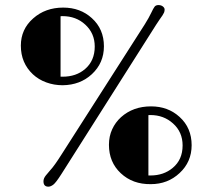

<svg xmlns="http://www.w3.org/2000/svg" viewBox="-20 -716 817 746"><path d="M168 9.3Q148.9 9.3 148.9 -11.7Q148.9 -22.9 158 -34.2Q167 -45.4 175.3 -54.7Q191.4 -71.8 219.7 -116.7L542 -620.6Q559.1 -647.9 567.4 -665.8Q575.7 -683.6 580.6 -689.9Q585.4 -696.3 595.7 -696.3Q606 -696.3 612.8 -690.9Q619.6 -685.5 619.6 -679Q619.6 -672.4 617.4 -667.2Q615.2 -662.1 611.3 -656.2L601.1 -641.6Q595.2 -633.3 587.4 -621.1L218.8 -40Q196.8 -5.4 186.5 2Q176.3 9.3 168 9.3ZM223.6 -384.8Q189.9 -384.8 159.9 -395.8Q129.9 -406.7 107.9 -427.2Q61 -471.2 61 -538.6Q61 -602.5 108.9 -644.5Q156.2 -686.5 225.6 -686.5Q292 -686.5 336.9 -645.5Q383.8 -603 383.8 -536.1Q383.8 -471.2 336.9 -427.7Q291.5 -385.7 223.6 -384.8ZM223.1 -418Q275.9 -418 310.5 -447.8Q348.1 -480 348.1 -535.2Q348.1 -586.9 311 -620.6Q275.4 -653.3 223.1 -653.3H219.7Q217.8 -653.3 215.3 -652.8V-418ZM403.3 -153.3Q403.3 -186.5 415.8 -213.6Q428.2 -240.7 450.2 -260.7Q497.1 -302.7 566.9 -302.7Q632.8 -302.7 677.7 -261.7Q724.6 -219.2 724.6 -151.9Q724.6 -86.9 677.7 -43.5Q631.8 -0.5 565.9 -0.5Q495.6 0.5 449.2 -43Q403.3 -85.9 403.3 -153.3ZM564.5 -34.2Q616.2 -34.2 651.4 -64Q689.5 -95.7 689.5 -150.9Q689.5 -203.1 652.3 -236.3Q616.2 -269 564.5 -269Q562.5 -269 560.5 -269Q558.6 -269 556.6 -268.6V-34.2Z"/></svg>

Font: Limelight
Style: Regular
Weight: 400
Designer: Nicole Fally
Foundry: Nicole Fally
Version: Version 1.002